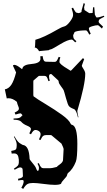

<svg xmlns="http://www.w3.org/2000/svg" viewBox="-20 -1213 691 1235"><path d="M504.9 -1146 518.1 -1192.9 526.4 -1188.5 521 -1166.5Q522 -1146.5 525.9 -1146.5L554.2 -1128.4Q568.8 -1128.4 575.7 -1129.4L578.6 -1166L586.4 -1166.5Q589.8 -1122.1 590.3 -1118.7L597.2 -1105.5Q600.1 -1100.6 602.1 -1100.6Q618.2 -1100.6 648.4 -1111.8L650.9 -1105.5Q616.2 -1088.9 616.2 -1083L614.3 -1073.2Q614.7 -1065.4 642.6 -1042L635.7 -1029.3Q614.3 -1050.8 609.4 -1050.8Q594.7 -1050.8 573.2 -1044.2Q551.8 -1037.6 551.8 -1031.2Q551.8 -1019.5 563.5 -995.6L554.2 -990.2Q541 -1017.6 533.2 -1017.6Q491.7 -1017.6 467.8 -1010.3Q458 -1006.8 458 -1003.7Q458 -1000.5 456.1 -998.5L450.7 -986.8Q450.7 -973.1 454.3 -965.6Q458 -958 471.7 -948.2L463.9 -940.4Q447.3 -958.5 441.9 -958.5Q417 -958.5 368.4 -929.2Q319.8 -899.9 313.2 -897.7Q306.6 -895.5 300.3 -893.8Q293.9 -892.1 293.9 -890.1L232.9 -884.3Q232.9 -881.8 232.7 -881.8Q232.4 -881.8 231 -884.3Q218.3 -907.2 203.1 -907.2Q206.1 -907.2 207.5 -957Q261.2 -971.7 347.7 -1022Q375.5 -1038.6 392.3 -1042.5Q409.2 -1046.4 429.7 -1073.5Q450.2 -1100.6 450.2 -1116.5Q450.2 -1132.3 440.4 -1159.7L449.7 -1163.6Q465.8 -1131.3 472.7 -1131.3L486.8 -1128.4Q493.7 -1130.4 498 -1132.3Q500 -1132.8 501.5 -1134.3Q502.9 -1135.7 503.9 -1136.5Q504.9 -1137.2 504.9 -1141.1ZM96.2 -63Q127.4 -68.4 127.4 -81.1L125.5 -123Q124 -130.4 122.6 -131.8L119.1 -132.8Q119.1 -136.2 109.4 -136.2Q99.6 -136.2 74.2 -121.1L69.3 -127.9Q88.9 -140.6 94.7 -147.7Q100.6 -154.8 101.1 -166.5Q101.6 -178.2 101.1 -185.8Q100.6 -193.4 97.9 -204.3Q95.2 -215.3 88.6 -220.7Q82 -226.1 71.3 -226.1Q60.5 -226.1 55.2 -225.1L52.2 -242.2Q76.2 -245.6 81.8 -252.2Q87.4 -258.8 87.4 -274.9V-284.2Q87.4 -301.8 69.3 -334L73.2 -335.9Q90.3 -304.2 105.5 -293L121.6 -283.2L126.5 -280.8Q167.5 -276.4 170.4 -190.9Q170.4 -187.5 177.7 -178.7Q207 -143.6 210.4 -134.5Q213.9 -125.5 215.1 -123Q216.3 -120.6 217.3 -119.1Q218.3 -117.7 219.2 -116.2Q220.7 -113.8 223.4 -113.8Q226.1 -113.8 228.3 -118.7Q230.5 -123.5 230.5 -133.8Q230.5 -144 221.2 -160.2L229.5 -164.1Q238.8 -142.6 244.9 -136.7Q251 -130.9 260.3 -130.9H295.4Q317.4 -130.9 345.2 -139.2Q348.1 -144 365.5 -156.2Q382.8 -168.5 385.3 -182.1L389.2 -254.9Q389.2 -260.7 375.5 -289.1L312.5 -341.8Q310.5 -344.2 305.2 -344.2H276.4Q265.1 -344.2 257.8 -338.9Q250.5 -333.5 240.2 -312L230.5 -315.9Q241.2 -337.9 241.2 -349.9Q241.2 -361.8 230.5 -369.4Q219.7 -377 206.8 -377Q193.8 -377 179.2 -349.1L168.5 -355Q179.2 -376 179.2 -382.8Q179.2 -389.6 171.9 -395Q164.6 -400.4 154.8 -404.3Q128.9 -414.6 115.2 -431.2Q102.1 -442.9 67.4 -442.9V-451.2H76.2Q106 -451.2 115.2 -461.9L124.5 -472.2Q116.7 -483.9 110.8 -483.9Q105 -483.9 79.6 -476.1L74.2 -488.8Q89.8 -496.6 95.7 -502Q101.6 -507.3 101.6 -514.2Q101.6 -521 96.7 -531.7Q91.8 -542.5 88.4 -558.1Q61 -581.1 35.2 -581.1Q27.3 -581.1 23.4 -580.1L11.2 -638.2Q36.1 -642.6 53 -668Q69.8 -693.4 83.5 -747.1L63.5 -790Q64.9 -795.9 71.8 -795.9Q85.9 -795.9 112.3 -775.4L121.6 -768.1Q124.5 -771 124.5 -773.9Q129.9 -797.4 185.5 -801.8Q240.2 -806.6 240.2 -835Q240.2 -845.2 239.3 -851.1L254.4 -852.1Q257.8 -821.3 269 -817.4Q273.4 -815.9 282.2 -815.9L331.5 -814.9Q339.4 -814.9 344.2 -820.8Q349.1 -826.7 357.4 -847.2L368.2 -844.2Q362.3 -829.6 362.3 -814.9Q362.3 -800.8 416.5 -769Q432.6 -759.8 432.6 -758.8Q432.6 -757.8 431.2 -757.8Q436.5 -757.8 440.4 -762.2L513.2 -838.9L521.5 -833L507.3 -793.9Q506.3 -792 506.3 -789.1Q506.3 -786.1 517.3 -768.8Q528.3 -751.5 528.3 -738.8Q528.3 -669.9 478.5 -503.9Q477.5 -503.9 477.5 -496.1Q477.5 -488.3 484.4 -459L481.4 -458Q471.2 -503.4 457 -510.7Q451.2 -513.2 442.1 -517.1Q433.1 -521 424.8 -528.8Q416.5 -536.6 404.3 -581.8Q392.1 -627 389.2 -633.3Q386.2 -639.6 372.3 -658Q358.4 -676.3 357.9 -684.6Q357.4 -692.9 354.5 -695.8L316.4 -731Q312 -736.8 307.6 -736.8Q295.4 -736.8 295.4 -722.4Q295.4 -708 300.3 -693.8L291.5 -690.9Q285.2 -713.4 279.8 -719.2Q274.4 -725.1 265.1 -725.1H234.4Q229.5 -725.1 226.6 -722.2L197.3 -696.8Q194.3 -696.8 194.3 -687V-601.1Q195.3 -591.8 198.2 -591.8Q216.3 -577.6 274.7 -542.5Q333 -507.3 378.7 -474.4Q424.3 -441.4 434.6 -417Q437.5 -410.2 443.4 -410.2Q477.5 -401.4 477.5 -288.1Q477.5 -196.8 467.8 -172.9Q448.7 -124 416.5 -99.1Q412.6 -93.3 411.1 -85.4Q409.7 -77.6 392.6 -60.1Q375.5 -42.5 372.6 -30.8Q360.8 -23.9 333 -23.9Q305.2 -23.9 260 -30Q214.8 -36.1 192.4 -36.1Q169.9 -36.1 157 -29.3Q144 -22.5 129.4 2L117.2 -4.9Q132.3 -30.8 132.3 -46.9Q132.3 -55.2 122.6 -55.2Q112.8 -55.2 97.2 -51.8ZM128.4 -464.8 124.5 -472.2Q126 -466.8 128.4 -464.8Z"/></svg>

Font: Eater
Style: Regular
Weight: 400
Version: Version 001.002